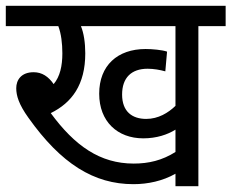

<svg xmlns="http://www.w3.org/2000/svg" viewBox="-20 -642 798 662"><path d="M664 -552H758V-622H0V-552H181C191 -526 195 -492 195 -458C195 -415 187 -378 165 -352C147 -378 125 -393 96 -393C53 -393 36 -366 36 -338C36 -312 45 -282 78 -236C191 -77 304 -7 440 -7C490 -7 541 -18 585 -43V0H664ZM484 -232C436 -232 401 -257 401 -316C401 -374 433 -405 489 -405C510 -405 532 -401 550 -396L556 -464C539 -470 504 -473 482 -473C385 -473 322 -416 322 -319C322 -223 385 -165 474 -165C520 -165 558 -178 585 -195V-118C539 -89 493 -78 441 -78C325 -78 238 -139 155 -252C228 -288 274 -350 274 -458C274 -494 269 -528 259 -552H585V-277C560 -253 526 -232 484 -232Z"/></svg>

Font: Noto Sans SemiCondensed
Style: Italic
Weight: 400
Width: 4
Italic angle: -12°
Designer: Monotype Design Team
Foundry: Monotype Imaging Inc.
Version: Version 2.013